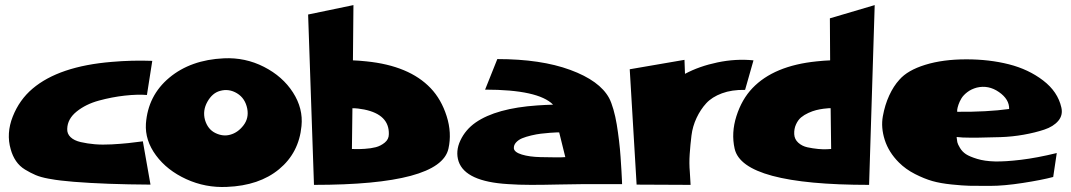

<svg xmlns="http://www.w3.org/2000/svg" viewBox="-20 -756 4205 754"><path d="M244 -250Q243 -231 257 -217.5Q271 -204 297 -198Q323 -192 352.5 -189.5Q382 -187 418.5 -189Q455 -191 483.5 -194Q512 -197 541 -201L571 -31Q395 -32 270 -42Q239 -45 219.5 -47Q200 -49 170 -54.5Q140 -60 120 -68.5Q100 -77 78.5 -90Q57 -103 43 -123.5Q29 -144 22 -170Q4 -232 30 -298Q56 -364 108 -408Q212 -496 419 -513Q499 -520 578 -517L557 -383Q520 -386 470 -380.5Q420 -375 368.5 -361Q317 -347 281 -318Q245 -289 244 -250Z M859 -527Q943 -531 1016.5 -493.5Q1090 -456 1130.5 -393Q1171 -330 1164 -261Q1154 -156 1076 -91.5Q998 -27 871 -22Q787 -18 711.5 -52.5Q636 -87 592.5 -146Q549 -205 553 -270Q561 -381 645 -451Q729 -521 859 -527ZM884 -227Q914 -235 936 -263.5Q958 -292 951 -329Q943 -370 911 -389.5Q879 -409 844 -399Q814 -391 794.5 -356.5Q775 -322 785 -285Q796 -248 826 -233.5Q856 -219 884 -227Z M1507 -229Q1509 -306 1410 -326Q1385 -331 1364 -331L1362 -171Q1368 -171 1377.5 -170.5Q1387 -170 1412 -171.5Q1437 -173 1456 -178Q1475 -183 1491 -196Q1507 -209 1507 -229ZM1741 -172Q1709 -30 1213 -30L1190 -699L1368 -736L1366 -519Q1391 -518 1419 -515Q1587 -498 1671 -410Q1713 -366 1734 -300Q1755 -234 1741 -172Z M1998 -173Q2000 -158 2029.5 -149Q2059 -140 2102.5 -139Q2146 -138 2166.5 -138Q2187 -138 2200 -139L2176 -236Q2173 -236 2166 -236Q2159 -236 2140 -234.5Q2121 -233 2104 -231Q2087 -229 2066 -224Q2045 -219 2030.5 -213Q2016 -207 2006.5 -196.5Q1997 -186 1998 -173ZM2372 -371Q2381 -354 2389 -326Q2397 -298 2402 -267.5Q2407 -237 2411 -203.5Q2415 -170 2417 -140Q2419 -110 2420.5 -85.5Q2422 -61 2422.5 -47Q2423 -33 2423 -33H2353H2351H2276Q2240 -33 2177.5 -31.5Q2115 -30 2066 -30Q2017 -30 1975 -33Q1808 -43 1781 -122Q1768 -162 1788 -204.5Q1808 -247 1848 -275Q1929 -331 2090 -342Q2119 -344 2152 -345Q2094 -404 1885 -404L1933 -524Q2104 -524 2219.5 -481.5Q2335 -439 2372 -371Z M2670 -466Q2726 -496 2798 -511Q2870 -526 2939 -519L2906 -403Q2854 -404 2815 -389.5Q2776 -375 2753.5 -350.5Q2731 -326 2715.5 -293Q2700 -260 2695.5 -224Q2691 -188 2688.5 -151Q2686 -114 2689 -81L2692 -30L2480 -31L2453 -484L2668 -521Z M3242 -331Q3239 -331 3234 -331Q3229 -331 3214 -329Q3199 -327 3185 -323.5Q3171 -320 3154.5 -312.5Q3138 -305 3126 -295Q3114 -285 3106 -267.5Q3098 -250 3099 -229Q3100 -209 3115 -195.5Q3130 -182 3151 -177.5Q3172 -173 3193 -171Q3214 -169 3229 -170L3244 -171ZM3393 -30Q2897 -30 2865 -172Q2851 -234 2872 -300Q2893 -366 2935 -410Q3019 -498 3187 -515Q3215 -518 3240 -519L3239 -684L3415 -736Z M3816 -412Q3794 -406 3778.5 -394Q3763 -382 3755.5 -369.5Q3748 -357 3744 -345Q3740 -333 3739 -325V-317Q3856 -316 3943 -328Q3944 -366 3903 -394.5Q3862 -423 3816 -412ZM3737 -218Q3737 -217 3737 -215Q3738 -205 3739.5 -197.5Q3741 -190 3750 -175Q3759 -160 3773.5 -150.5Q3788 -141 3817.5 -132Q3847 -123 3887 -122Q3927 -121 3989.5 -128.5Q4052 -136 4130 -155L4116 -61Q4071 -49 3996.5 -37.5Q3922 -26 3869 -26Q3863 -26 3851 -26Q3810 -26 3786 -26.5Q3762 -27 3717.5 -31.5Q3673 -36 3641.5 -45Q3610 -54 3573.5 -72.5Q3537 -91 3510 -118Q3470 -158 3454.5 -206.5Q3439 -255 3447 -299.5Q3455 -344 3472 -381Q3489 -418 3512 -443Q3544 -480 3613.5 -501.5Q3683 -523 3775 -523Q3865 -523 3942 -503.5Q4019 -484 4076.5 -440Q4134 -396 4148 -334Q4155 -304 4136 -281.5Q4117 -259 4081 -247Q4045 -235 4000 -227Q3955 -219 3909 -217.5Q3863 -216 3824.5 -215.5Q3786 -215 3761 -216Z"/></svg>

Font: LONDON PRESLEY
Style: Regular
Weight: 400
Version: Version 001.000